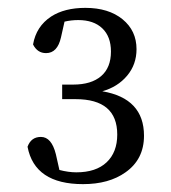

<svg xmlns="http://www.w3.org/2000/svg" viewBox="-20 -925 435 488"><path d="M191 -457Q68 -457 50 -552Q59 -577 84 -577Q111 -577 122 -533L131 -493Q154 -487 174 -487Q224 -487 251 -512.5Q278 -538 278 -583Q278 -673 172 -673H138V-710H166Q212 -710 237 -731.5Q262 -753 262 -794Q262 -832 240 -853Q218 -874 179 -874Q161 -874 144 -870L135 -830Q126 -790 97 -790Q75 -790 64 -812Q72 -858 110 -883Q144 -905 197 -905Q256 -905 291.5 -876Q327 -847 327 -800Q327 -761 303 -732.5Q279 -704 240 -693Q346 -675 346 -580Q346 -520 299 -487Q257 -457 191 -457Z"/></svg>

Font: Cactus Classical Serif
Style: Regular
Weight: 400
Designer: Henry Chan (via Glyphwiki)、田海東、宇文滿月
Foundry: Moonlit Owen
Version: Version 1.000